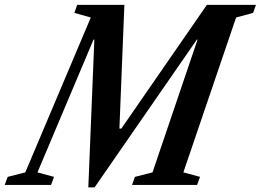

<svg xmlns="http://www.w3.org/2000/svg" viewBox="-102 -782 1102 812"><path d="M271.5 10.5 297 -614.5H293.5L56.5 -53L126.5 -34L114 0H-82L-69.5 -34L5 -53L282 -708L212.5 -727.5L224.5 -761.5H424L403 -238H411L773 -761.5H980.5L968.5 -727.5L896.5 -708L673.5 -53L744 -34L731.5 0H456.5L468.5 -34L543 -53L733.5 -614.5H730.5L298 10.5Z"/></svg>

Font: Libre Caslon Condensed Bold
Style: Italic
Weight: 700
Italic angle: -22.583°
Designer: Pablo Impallari, Rodrigo Fuenzalida, Katja Schimmel, Ertekin Erdin
Foundry: Pablo Impallari, Rodrigo Fuenzalida
Version: Version 2.000; ttfautohint (v1.8.4.7-5d5b);gftools[0.9.33]